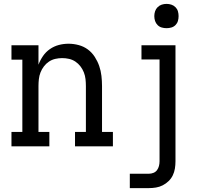

<svg xmlns="http://www.w3.org/2000/svg" viewBox="-20 -753 1040 988"><path d="M234 0H39V-74H95V-446H39V-520H178V-420Q187 -444 201.5 -465Q216 -486 237 -500.5Q258 -515 282.5 -521.5Q307 -528 333 -528Q359 -528 385 -521Q411 -514 432 -498.5Q453 -483 467.5 -460.5Q482 -438 490.5 -413.5Q499 -389 502 -362.5Q505 -336 505 -310V-74H561V0H366V-74H422V-310Q422 -328 420 -346Q418 -364 411.5 -380.5Q405 -397 394 -411.5Q383 -426 368 -436Q353 -446 335.5 -450Q318 -454 300 -454Q282 -454 264.5 -450Q247 -446 232 -436Q217 -426 206 -411.5Q195 -397 188.5 -380.5Q182 -364 180 -346Q178 -328 178 -310V-74H234ZM648 215V141H746Q758 141 769.5 136.5Q781 132 788 122.5Q795 113 798 101Q801 89 801 77V-447H708V-520H883V77Q883 96 880 114.5Q877 133 869 149.5Q861 166 847.5 179Q834 192 817.5 200.5Q801 209 782.5 212Q764 215 746 215ZM837 -608Q824 -608 812 -611.5Q800 -615 791 -624Q782 -633 778 -645Q774 -657 774 -670Q774 -683 778 -695Q782 -707 791 -716Q800 -725 812 -729Q824 -733 837 -733Q850 -733 862 -729Q874 -725 883 -716Q892 -707 895.5 -695Q899 -683 899 -670Q899 -657 895.5 -645Q892 -633 883 -624Q874 -615 862 -611.5Q850 -608 837 -608Z"/></svg>

Font: Iosevka Etoile
Style: Regular
Weight: 400
Designer: Belleve Invis
Foundry: Belleve Invis
Version: Version 33.2.4